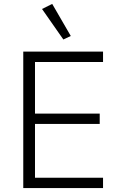

<svg xmlns="http://www.w3.org/2000/svg" viewBox="-20 -962 614 982"><path d="M99 0V-698H507V-645H159V-381H490V-328H159V-53H507V0ZM195 -916 247 -942 342 -778 304 -760Z"/></svg>

Font: IBM Plex Sans Thai Light
Style: Regular
Weight: 300
Designer: Mike Abbink, Paul van der Laan, Pieter van Rosmalen, Ben Mitchell, Mark Frömberg
Foundry: Bold Monday
Version: Version 1.2